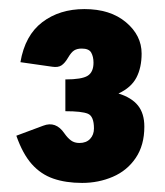

<svg xmlns="http://www.w3.org/2000/svg" viewBox="-20 -849 363 423"><path d="M161 -446Q125 -446 97.5 -455.5Q70 -465 50 -487.5Q30 -510 16 -550L75 -572Q103 -583 122 -555Q129 -545 136.5 -539.5Q144 -534 155 -534Q170 -534 178.5 -543Q187 -552 187 -566Q187 -593 173.5 -598.5Q160 -604 124 -604V-674Q160 -674 173 -682Q186 -690 186 -711Q186 -724 181 -733Q176 -742 160 -742Q150 -742 143.5 -738Q137 -734 130 -722Q123 -710 115.5 -705Q108 -700 95 -702L25 -712Q35 -771 73 -800Q111 -829 166 -829Q223 -829 257.5 -800Q292 -771 292 -731Q292 -700 280.5 -678Q269 -656 241 -643Q270 -634 284 -616.5Q298 -599 298 -570Q298 -529 279 -501Q260 -473 228.5 -459.5Q197 -446 161 -446Z"/></svg>

Font: Aleo Black
Style: Regular
Weight: 900
Designer: Alessio Laiso
Foundry: Alessio Laiso
Version: Version 2.001;gftools[0.9.29]